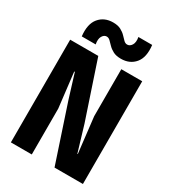

<svg xmlns="http://www.w3.org/2000/svg" viewBox="-225 -1064 1049 1177"><g transform="rotate(30 300.0 -475.0)"><path d="M45 0V-727H244L378.5 -325L433 -143H436L407 -394.5V-727H555V0H354L220.5 -402L168.5 -570.5H164L193 -324.5V0ZM372 -781Q338.5 -781 317 -792.2Q295.5 -803.5 281 -818.5Q266.5 -833.5 255 -844.8Q243.5 -856 230 -856Q211.5 -856 199.8 -835.8Q188 -815.5 195 -780H96.5Q87 -864 123 -907.2Q159 -950.5 221.5 -950.5Q255 -950.5 276.2 -939.2Q297.5 -928 311.8 -913Q326 -898 337.2 -886.8Q348.5 -875.5 362 -875.5Q381 -875.5 393.2 -895.2Q405.5 -915 399 -950.5H496.5Q506.5 -867 470.5 -824Q434.5 -781 372 -781Z"/></g></svg>

Font: Spline Sans Mono
Style: Bold
Weight: 700
Designer: Eben Sorkin, Mirko Velimirovic
Foundry: Sorkin Type
Version: Version 1.004